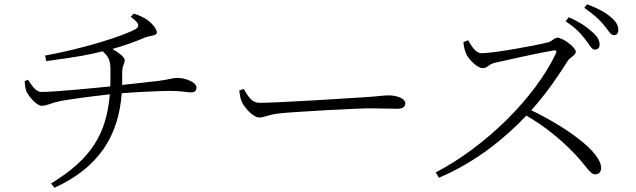

<svg xmlns="http://www.w3.org/2000/svg" viewBox="-20 -833 2990 902"><path d="M96 -452C97 -430 100 -414 104 -404C115 -379 153 -336 176 -336C200 -336 221 -349 250 -355C288 -365 418 -381 496 -390C480 -202 408 -86 220 29L236 49C444 -46 537 -194 552 -395C625 -401 738 -406 781 -406C829 -406 862 -399 877 -399C898 -399 903 -409 903 -422C903 -448 849 -467 814 -467C792 -467 788 -462 725 -453L554 -434V-487C553 -524 566 -533 566 -551C566 -564 537 -587 508 -603C562 -618 613 -636 662 -657C686 -666 717 -665 717 -680C717 -696 697 -719 683 -731C669 -743 644 -759 608 -769L594 -754C634 -725 636 -710 621 -699C572 -667 366 -603 192 -572L197 -546C344 -565 408 -578 462 -592C493 -565 498 -546 499 -507C499 -479 499 -453 498 -427C417 -419 237 -401 174 -401C149 -401 132 -428 112 -458Z M1125 -415 1104 -408C1106 -390 1108 -375 1115 -357C1128 -326 1171 -281 1197 -281C1224 -281 1235 -293 1289 -300C1363 -308 1656 -324 1717 -324C1776 -324 1811 -322 1844 -322C1876 -322 1884 -333 1884 -348C1884 -372 1840 -385 1806 -385C1780 -385 1756 -380 1689 -376C1647 -373 1286 -350 1200 -350C1161 -350 1145 -382 1125 -415Z M2728 -650C2749 -624 2759 -600 2774 -600C2787 -600 2797 -607 2797 -623C2797 -643 2787 -662 2761 -684C2738 -706 2701 -731 2652 -752L2637 -733C2680 -705 2707 -678 2728 -650ZM2815 -718C2837 -692 2848 -668 2863 -668C2876 -668 2885 -676 2885 -692C2885 -712 2875 -732 2848 -754C2825 -774 2787 -795 2738 -813L2725 -796C2768 -766 2794 -743 2815 -718ZM2157 -635C2159 -607 2167 -586 2172 -576C2184 -553 2222 -513 2248 -513C2271 -513 2273 -530 2304 -538C2360 -550 2502 -583 2580 -596C2591 -598 2597 -595 2592 -583C2496 -377 2262 -145 2027 -23L2042 2C2222 -74 2360 -192 2453 -290C2541 -238 2611 -182 2683 -107C2740 -46 2752 -14 2776 -14C2795 -14 2804 -27 2804 -44C2804 -121 2637 -237 2476 -315C2551 -398 2612 -491 2645 -544C2658 -566 2685 -572 2685 -590C2685 -610 2625 -656 2598 -656C2585 -656 2574 -639 2554 -634C2498 -619 2296 -583 2244 -583C2211 -583 2194 -621 2179 -644Z"/></svg>

Font: Kiri Minchoo Light
Style: Regular
Weight: 300
Designer: Ryoko NISHIZUKA 西塚涼子 (kana & ideographs); Frank Grießhammer (Latin, Greek & Cyrillic);
akenotsuki.com/eyeben/fonts/ (U+
Foundry: Adobe
akenotsuki.com/eyeben/fonts/
Version: Version 4.002;hotconv 1.0.119;makeotfexe 2.5.65604